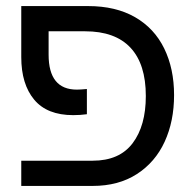

<svg xmlns="http://www.w3.org/2000/svg" viewBox="-20 -612 643 632"><path d="M553 -299Q553 -213 522 -145.5Q491 -78 430.5 -39Q370 0 285 0H50V-83H285Q373 -83 416.5 -140.5Q460 -198 460 -296Q460 -401 409.5 -455Q359 -509 260 -509H140V-432Q140 -317 233 -317Q244 -317 266 -319V-236Q244 -233 221 -233Q135 -233 92.5 -284Q50 -335 50 -424V-592H140H270Q361 -592 424.5 -555.5Q488 -519 520.5 -452.5Q553 -386 553 -299Z"/></svg>

Font: Noto Sans Hebrew
Style: Regular
Weight: 400
Designer: Monotype Design Team
Foundry: Monotype Imaging Inc.
Version: Version 1.000